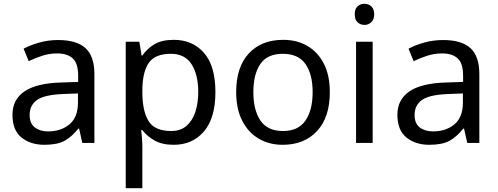

<svg xmlns="http://www.w3.org/2000/svg" viewBox="-20 -757 2640 1017"><path d="M288 -545Q386 -545 433 -502Q480 -459 480 -365V0H416L399 -76H395Q360 -32 321.5 -11Q283 10 215 10Q142 10 94 -28.5Q46 -67 46 -149Q46 -229 109 -272.5Q172 -316 303 -320L394 -323V-355Q394 -422 365 -448Q336 -474 283 -474Q241 -474 203 -461.5Q165 -449 132 -433L105 -499Q140 -518 188 -531.5Q236 -545 288 -545ZM314 -259Q214 -255 175.5 -227Q137 -199 137 -148Q137 -103 164.5 -82Q192 -61 235 -61Q303 -61 348 -98.5Q393 -136 393 -214V-262Z M901 -546Q1000 -546 1060.5 -477Q1121 -408 1121 -269Q1121 -132 1060.5 -61Q1000 10 900 10Q838 10 797.5 -13.5Q757 -37 734 -68H728Q730 -51 732 -25Q734 1 734 20V240H646V-536H718L730 -463H734Q758 -498 797 -522Q836 -546 901 -546ZM885 -472Q803 -472 769.5 -426Q736 -380 734 -286V-269Q734 -170 766.5 -116.5Q799 -63 887 -63Q936 -63 967.5 -90Q999 -117 1014.5 -163.5Q1030 -210 1030 -270Q1030 -362 994.5 -417Q959 -472 885 -472Z M1727 -269Q1727 -136 1659.5 -63Q1592 10 1477 10Q1406 10 1350.5 -22.5Q1295 -55 1263 -117.5Q1231 -180 1231 -269Q1231 -402 1298 -474Q1365 -546 1480 -546Q1553 -546 1608.5 -513.5Q1664 -481 1695.5 -419.5Q1727 -358 1727 -269ZM1322 -269Q1322 -174 1359.5 -118.5Q1397 -63 1479 -63Q1560 -63 1598 -118.5Q1636 -174 1636 -269Q1636 -364 1598 -418Q1560 -472 1478 -472Q1396 -472 1359 -418Q1322 -364 1322 -269Z M1911 -737Q1931 -737 1946.5 -723.5Q1962 -710 1962 -681Q1962 -653 1946.5 -639Q1931 -625 1911 -625Q1889 -625 1874 -639Q1859 -653 1859 -681Q1859 -710 1874 -723.5Q1889 -737 1911 -737ZM1954 -536V0H1866V-536Z M2327 -545Q2425 -545 2472 -502Q2519 -459 2519 -365V0H2455L2438 -76H2434Q2399 -32 2360.5 -11Q2322 10 2254 10Q2181 10 2133 -28.5Q2085 -67 2085 -149Q2085 -229 2148 -272.5Q2211 -316 2342 -320L2433 -323V-355Q2433 -422 2404 -448Q2375 -474 2322 -474Q2280 -474 2242 -461.5Q2204 -449 2171 -433L2144 -499Q2179 -518 2227 -531.5Q2275 -545 2327 -545ZM2353 -259Q2253 -255 2214.5 -227Q2176 -199 2176 -148Q2176 -103 2203.5 -82Q2231 -61 2274 -61Q2342 -61 2387 -98.5Q2432 -136 2432 -214V-262Z"/></svg>

Font: Noto Sans Hatran
Style: Regular
Weight: 400
Designer: Monotype Design Team
Foundry: Monotype Imaging Inc.
Version: Version 2.001; ttfautohint (v1.8.4.7-5d5b)